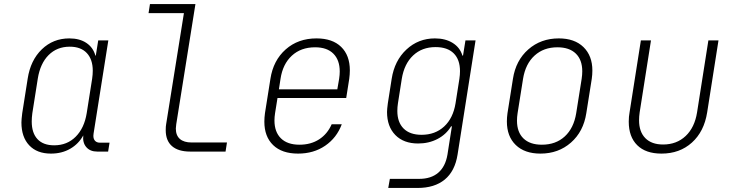

<svg xmlns="http://www.w3.org/2000/svg" viewBox="-20 -750 3640 950"><path d="M522 -44 515 0H461Q426 0 407 -22Q388 -44 392 -80Q369 -38 327.5 -14Q286 10 232 10Q163 10 124.5 -31Q86 -72 86 -144Q86 -158 90 -190L117 -361Q131 -452 187 -506Q243 -560 323 -560Q374 -560 407.5 -537.5Q441 -515 452 -475H454L466 -550H516L443 -89Q442 -85 442 -78Q442 -62 450.5 -53Q459 -44 475 -44ZM436 -361Q439 -382 439 -400Q439 -456 409.5 -487.5Q380 -519 325 -519Q262 -519 220.5 -477.5Q179 -436 167 -361L140 -190Q137 -168 137 -149Q137 -92 165.5 -61.5Q194 -31 248 -31Q312 -31 354.5 -73.5Q397 -116 409 -190Z M921 0Q862 0 831 -27Q800 -54 800 -106Q800 -125 802 -135L890 -685H715L722 -730H947L852 -135Q850 -119 850 -114Q850 -80 870 -62.5Q890 -45 928 -45H1103L1096 0Z M1711 -402Q1711 -383 1708 -360L1693 -265H1353L1341 -190Q1338 -171 1338 -154Q1338 -97 1370 -65.5Q1402 -34 1462 -34Q1518 -34 1559 -60.5Q1600 -87 1621 -135H1671Q1646 -68 1589 -29Q1532 10 1455 10Q1375 10 1331.5 -32Q1288 -74 1288 -148Q1288 -168 1291 -190L1318 -360Q1332 -451 1393.5 -505.5Q1455 -560 1546 -560Q1625 -560 1668 -518Q1711 -476 1711 -402ZM1360 -308H1649L1658 -360Q1661 -380 1661 -396Q1661 -453 1629.5 -484.5Q1598 -516 1539 -516Q1469 -516 1424 -474.5Q1379 -433 1368 -360Z M2283 -550H2333L2244 15Q2231 97 2180.5 138.5Q2130 180 2046 180H1901L1909 135H2054Q2113 135 2148.5 104.5Q2184 74 2194 15L2201 -30L2216 -125H2212Q2188 -85 2145 -62.5Q2102 -40 2049 -40Q1977 -40 1936 -82Q1895 -124 1895 -196Q1895 -209 1899 -239L1918 -360Q1932 -450 1991 -505Q2050 -560 2132 -560Q2184 -560 2220 -537.5Q2256 -515 2268 -475H2271ZM2253 -360Q2256 -380 2256 -398Q2256 -455 2225 -486Q2194 -517 2135 -517Q2068 -517 2024 -475.5Q1980 -434 1968 -360L1949 -239Q1946 -220 1946 -201Q1946 -145 1977 -114Q2008 -83 2066 -83Q2133 -83 2177.5 -124Q2222 -165 2234 -239Z M2488 -149Q2488 -169 2491 -190L2518 -360Q2532 -451 2594 -505.5Q2656 -560 2745 -560Q2823 -560 2867 -517Q2911 -474 2911 -401Q2911 -381 2908 -360L2881 -190Q2867 -99 2805 -44.5Q2743 10 2654 10Q2576 10 2532 -32.5Q2488 -75 2488 -149ZM2831 -190 2858 -360Q2861 -380 2861 -397Q2861 -454 2829 -485Q2797 -516 2738 -516Q2670 -516 2625 -475Q2580 -434 2568 -360L2541 -190Q2538 -171 2538 -153Q2538 -96 2570 -65Q2602 -34 2661 -34Q2730 -34 2774.5 -75Q2819 -116 2831 -190Z M3091 -148Q3091 -173 3095 -194L3151 -550H3201L3145 -194Q3142 -173 3142 -155Q3142 -98 3173 -66.5Q3204 -35 3261 -35Q3328 -35 3372.5 -77Q3417 -119 3429 -194L3485 -550H3535L3479 -194Q3464 -99 3403.5 -44.5Q3343 10 3253 10Q3175 10 3133 -31.5Q3091 -73 3091 -148Z"/></svg>

Font: JetBrains Mono Extra Light
Style: Italic
Weight: 200
Italic angle: -9°
Monospace: yes
Designer: Philipp Nurullin, Konstantin Bulenkov
Foundry: JetBrains
Version: 2.002